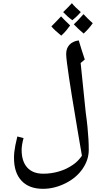

<svg xmlns="http://www.w3.org/2000/svg" viewBox="-20 -928 641 1207"><path d="M250 259Q163 259 115.5 208.5Q68 158 68 65Q68 46 70 27.5Q72 9 76.5 -14.5Q81 -38 89 -70L128 -60Q116 -15 116 14Q116 86 151 125Q186 164 252 164Q302 164 350 150Q398 136 437 109Q455 97 469.5 82Q484 67 495 51L470 -95Q462 -144 452 -203.5Q442 -263 432 -324Q422 -385 414 -439Q406 -493 401 -532.5Q396 -572 396 -588Q396 -625 417 -647Q438 -669 475 -674Q483 -648 493 -615Q503 -582 513 -554L487 -532L519 -220Q526 -171 530 -129.5Q534 -88 536 -53.5Q538 -19 538 14Q538 77 499 133.5Q460 190 392 224Q358 241 322.5 250Q287 259 250 259ZM365 -704Q345 -720 329.5 -734.5Q314 -749 303 -762Q316 -775 331.5 -791Q347 -807 364 -825Q370 -818 384.5 -803.5Q399 -789 421 -768Q410 -753 396.5 -736.5Q383 -720 365 -704ZM506 -717Q488 -732 472.5 -746.5Q457 -761 444 -775Q455 -785 470.5 -801Q486 -817 505 -839Q516 -827 530.5 -812.5Q545 -798 563 -782Q552 -766 538 -750Q524 -734 506 -717ZM435 -801Q419 -812 404.5 -825Q390 -838 377 -852Q394 -869 408 -882.5Q422 -896 432 -908Q442 -895 456 -881.5Q470 -868 488 -852Q472 -834 458 -821Q444 -808 435 -801Z"/></svg>

Font: Noto Naskh Arabic Medium
Style: Regular
Weight: 500
Designer: Monotype Design Team, David Williams, Mohamad Dakak and Nizar Qandah
Foundry: Monotype Imaging Inc.
Version: Version 2.016